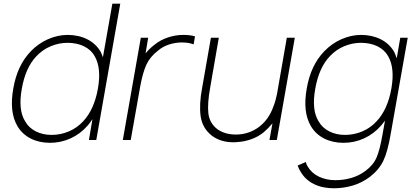

<svg xmlns="http://www.w3.org/2000/svg" viewBox="-20 -770 2275 1056"><path d="M641.5 -750 509.5 0H469L488.5 -114.5Q480.5 -103 474.5 -94.8Q468.5 -86.5 463.5 -81Q423 -34 369 -9.2Q315 15.5 255 15.5Q196 15.5 149.5 -7.8Q103 -31 76 -76Q30 -154.5 53 -282.5Q74.5 -410 149 -487.5Q169 -508.5 193 -525.5Q217 -542.5 243 -554Q269 -565.5 296.5 -571.8Q324 -578 352 -578Q382 -578 409.8 -571.8Q437.5 -565.5 461 -553.5Q484.5 -541.5 503.2 -523.8Q522 -506 534.5 -483.5Q538 -475.5 540.8 -468.5Q543.5 -461.5 546 -455L598 -750ZM518.5 -282.5Q538.5 -395.5 501 -460.5Q491 -478.5 475.8 -492.5Q460.5 -506.5 441.2 -515.8Q422 -525 399.2 -529.8Q376.5 -534.5 352 -534.5Q303.5 -534.5 258.5 -515.5Q213.5 -496.5 180 -460.5Q120.5 -398.5 100 -282.5Q79 -166.5 117.5 -104Q137.5 -67.5 176.2 -47.8Q215 -28 263.5 -28Q313 -28 358.5 -47.2Q404 -66.5 437.5 -103Q498 -167.5 518.5 -282.5Z M1052.5 -570 1045 -526Q1017 -536.5 980.5 -536.5Q944.5 -536.5 909.8 -525.2Q875 -514 849 -491.5Q805 -458 784.5 -413Q774.5 -390.5 766.5 -362.2Q758.5 -334 752 -299L699 0H655.5L754.5 -562.5H795L780.5 -476Q798.5 -499.5 828.5 -523Q861.5 -550 903.5 -564Q945.5 -578 987.5 -578Q1027 -578 1052.5 -570Z M1601.5 -562.5 1502.5 0H1462L1478.5 -91.5Q1457.5 -66 1431.5 -43.5Q1400 -17.5 1361.2 -4Q1322.5 9.5 1283.5 11.5Q1280 12 1275 12.2Q1270 12.5 1263 12.5Q1193.5 12.5 1145 -24Q1093 -64.5 1083.5 -131Q1074.5 -197 1092 -288.5L1140 -562.5H1183.5L1136 -288.5Q1120 -200 1126 -146.5Q1132.5 -92.5 1175.5 -59.5Q1216.5 -30 1277.5 -30Q1313.5 -30 1346.8 -41.2Q1380 -52.5 1408.5 -75Q1459 -115 1483.5 -183.5Q1496 -214.5 1503.5 -253L1557.5 -562.5Z M2222.5 -562.5 2128.5 -31.5Q2112 65.5 2088 115Q2063.5 165 2014 203Q1970 236 1919.2 250.8Q1868.5 265.5 1816 265.5Q1754 265.5 1706.8 242.5Q1659.5 219.5 1632.5 173Q1624.5 160.5 1617 140.5L1662 121Q1665 135 1672.5 146Q1683 164 1698.5 178Q1714 192 1733.8 201.5Q1753.5 211 1776.5 216Q1799.5 221 1824.5 221Q1870 221 1912.8 208.5Q1955.5 196 1990 170Q2033 138 2051 96.5Q2069 55.5 2084 -31.5L2097.5 -106.5L2077.5 -81Q2037 -34 1983 -9.2Q1929 15.5 1869 15.5Q1810 15.5 1763.5 -7.8Q1717 -31 1690 -76Q1644 -154.5 1667 -282.5Q1688.5 -410 1763 -487.5Q1783 -508.5 1807 -525.5Q1831 -542.5 1857 -554Q1883 -565.5 1910.5 -571.8Q1938 -578 1966 -578Q1996 -578 2023.8 -571.8Q2051.5 -565.5 2075 -553.5Q2098.5 -541.5 2117.2 -523.8Q2136 -506 2148.5 -483.5Q2155 -470 2162 -449L2181.5 -562.5ZM2132.5 -282.5Q2152.5 -395.5 2115 -460.5Q2105 -478.5 2089.8 -492.5Q2074.5 -506.5 2055.2 -515.8Q2036 -525 2013.2 -529.8Q1990.5 -534.5 1966 -534.5Q1917.5 -534.5 1872.5 -515.5Q1827.5 -496.5 1794 -460.5Q1734.5 -398.5 1714 -282.5Q1693 -166.5 1731.5 -104Q1751.5 -67.5 1790.2 -47.8Q1829 -28 1877.5 -28Q1927 -28 1972.5 -47.2Q2018 -66.5 2051.5 -103Q2112 -167.5 2132.5 -282.5Z"/></svg>

Font: Russisch Sans ExtraLight
Style: Italic
Weight: 200
Width: 4
Italic angle: -10°
Designer: Michael Sharanda (font) & Cristiano Sobral (main changes)
Foundry: Michael Sharanda
Version: Version 2.00;September 8, 2020;FontCreator 13.0.0.2681 64-bi